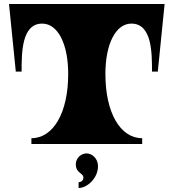

<svg xmlns="http://www.w3.org/2000/svg" viewBox="-20 -720 868 960"><path d="M59 -362H88C88 -456 88 -602 191 -602C269 -602 321 -501 321 -350C321 -157 247 -29 137 -29V0H691V-29C581 -29 507 -157 507 -350C507 -501 559 -602 637 -602C740 -602 740 -456 740 -362H769L803 -700H25ZM413 47C385 47 359 71 359 101C359 147 397 144 397 168C397 191 373 191 373 191V220C416 220 470 171 470 111C470 71 439 47 413 47Z"/></svg>

Font: Ouroboros
Style: Regular
Weight: 400
Designer: Ariel Martín Pérez
Foundry: Velvetyne Type Foundry
Version: Version 2.001;hotconv 1.0.109;makeotfexe 2.5.65596